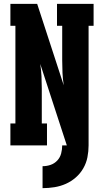

<svg xmlns="http://www.w3.org/2000/svg" viewBox="-20 -755 540 997"><path d="M201 222V108Q223 108 243 101Q263 94 277.5 78.5Q292 63 297.5 42Q303 21 303 0H327L189 -423Q194 -391 195.5 -358.5Q197 -326 197 -294V-114H224V0H34V-114H60V-621H34V-735H173L311 -312Q306 -344 304.5 -376.5Q303 -409 303 -441V-621H276V-735H466V-621H440V0Q440 31 434 61.5Q428 92 412.5 119Q397 146 373.5 166.5Q350 187 322 199.5Q294 212 263 217Q232 222 201 222Z"/></svg>

Font: Iosevka Slab Heavy
Style: Regular
Weight: 900
Monospace: yes
Designer: Belleve Invis
Foundry: Belleve Invis
Version: Version 11.1.0; ttfautohint (v1.8.3)